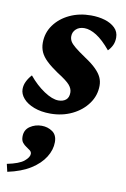

<svg xmlns="http://www.w3.org/2000/svg" viewBox="-97 -487 541 822"><g transform="rotate(10 173.5 -76.0)"><path d="M131.8 7.8Q91.8 7.8 61 -3.9Q30.3 -15.6 13.7 -34.7Q-2.9 -53.7 -2.9 -75.2Q-2.9 -92.8 5.4 -109.4Q13.7 -126 26.4 -139.6Q57.6 -101.6 93.8 -77.6Q129.9 -53.7 156.2 -53.7Q176.8 -53.7 189 -64Q201.2 -74.2 201.2 -95.7Q201.2 -112.3 188 -127.9Q174.8 -143.6 132.8 -169.9Q102.5 -190.4 83.5 -208.5Q64.5 -226.6 56.2 -245.1Q47.9 -263.7 47.9 -285.2Q47.9 -329.1 72.8 -363.3Q97.7 -397.5 139.2 -417Q180.7 -436.5 231.4 -436.5Q264.6 -436.5 292 -428.2Q319.3 -419.9 336.4 -403.3Q353.5 -386.7 353.5 -361.3Q353.5 -342.8 346.7 -328.1Q339.8 -313.5 328.1 -301.8Q294.9 -341.8 266.1 -359.9Q237.3 -377.9 212.9 -377.9Q190.4 -377.9 176.8 -365.2Q163.1 -352.5 163.1 -334Q163.1 -322.3 168.9 -312Q174.8 -301.8 190.9 -288.6Q207 -275.4 237.3 -254.9Q268.6 -234.4 286.1 -216.8Q303.7 -199.2 311.5 -182.6Q319.3 -166 319.3 -146.5Q319.3 -103.5 293.9 -68.4Q268.6 -33.2 226.1 -12.7Q183.6 7.8 131.8 7.8ZM-5.9 285.2 -13.7 252Q39.1 241.2 59.6 224.1Q80.1 207 80.1 192.4Q80.1 183.6 72.8 177.7Q65.4 171.9 56.2 166Q46.9 160.2 39.6 150.9Q32.2 141.6 32.2 125Q32.2 95.7 54.7 80.6Q77.1 65.4 105.5 65.4Q131.8 65.4 152.3 79.6Q172.9 93.8 172.9 125Q172.9 158.2 152.8 190.4Q132.8 222.7 93.3 247.6Q53.7 272.5 -5.9 285.2Z"/></g></svg>

Font: Crimson Pro
Style: Bold Italic
Weight: 700
Italic angle: -12°
Designer: Jacques Le Bailly
Foundry: Baron von Fonthausen
Version: Version 1.003